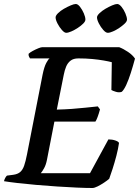

<svg xmlns="http://www.w3.org/2000/svg" viewBox="-30 -940 695 960"><path d="M432 0Q401 0 355 -2Q309 -4 256 -7.5Q203 -11 151 -15.5Q99 -20 56.5 -25Q14 -30 -10 -34Q-8 -43 -3.5 -51Q1 -59 5 -62L36 -66Q58 -69 70.5 -79.5Q83 -90 90.5 -111Q98 -132 105 -168L183 -567Q191 -606 201.5 -625.5Q212 -645 218 -648H120Q118 -651 115 -657Q112 -663 113 -671Q120 -678 134 -685.5Q148 -693 161.5 -698.5Q175 -704 181 -704H566Q587 -696 610 -680.5Q633 -665 645 -647Q635 -610 624 -575.5Q613 -541 601.5 -516Q590 -491 579 -481Q566 -476 549.5 -481Q533 -486 527 -490L529 -629Q514 -633 488.5 -637.5Q463 -642 431 -645Q399 -648 362 -648Q337 -648 322.5 -636.5Q308 -625 300.5 -606.5Q293 -588 289 -567L254 -392Q295 -393 329.5 -395.5Q364 -398 396.5 -401.5Q429 -405 459 -408L470 -393Q464 -371 458 -355Q452 -339 447 -332H242L205 -142Q200 -116 190.5 -99Q181 -82 174 -74H420L512 -243Q531 -243 547 -237.5Q563 -232 565 -225Q561 -196 552 -161.5Q543 -127 533 -96Q523 -65 516 -46Q507 -38 490.5 -27Q474 -16 458 -8Q442 0 432 0ZM509 -776Q499 -776 486.5 -790Q474 -804 464.5 -822.5Q455 -841 455 -853Q455 -862 467.5 -874Q480 -886 497 -896Q514 -906 530.5 -913Q547 -920 556 -920Q566 -920 577.5 -906Q589 -892 597 -873Q605 -854 605 -842Q605 -833 593.5 -822Q582 -811 566.5 -800.5Q551 -790 535 -783Q519 -776 509 -776ZM301 -776Q292 -776 279.5 -790Q267 -804 257.5 -822.5Q248 -841 248 -853Q248 -862 260 -874Q272 -886 289.5 -896Q307 -906 323.5 -913Q340 -920 349 -920Q359 -920 370 -906Q381 -892 389 -873.5Q397 -855 397 -842Q397 -833 386 -822Q375 -811 359 -800.5Q343 -790 327 -783Q311 -776 301 -776Z"/></svg>

Font: Texturina 12pt SemiBold
Style: Italic
Weight: 600
Italic angle: -11°
Version: Version 1.002